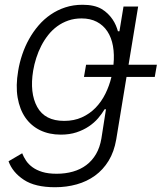

<svg xmlns="http://www.w3.org/2000/svg" viewBox="-20 -573 681 809"><path d="M16 106.5 73.5 72.8Q79.5 88.4 89.7 103.7Q99.8 119 116.7 131.4Q133.5 143.8 158.4 151.5Q183.2 159.1 218.8 159.1Q255.7 159.1 287.5 150Q319.2 141 343.8 122.5Q368.3 104 384.6 76.2Q400.9 48.3 407.3 10.3L426.5 -112.6H420.8Q409.8 -94.1 393.5 -74.9Q377.1 -55.8 354.4 -40.5Q331.7 -25.2 302.4 -15.4Q273.1 -5.7 236.2 -5.7Q187.5 -5.7 149.3 -24.1Q111.2 -42.6 87 -77.2Q62.9 -111.9 54.3 -161.8Q45.8 -211.6 56.5 -274.1Q62.1 -308.9 73.7 -343.2Q85.2 -377.5 102.5 -408.4Q119.7 -439.3 142.4 -465.7Q165.1 -492.2 193.4 -511.5Q221.6 -530.9 255.1 -541.9Q288.7 -552.9 327.8 -552.9Q377.8 -552.9 408 -535.2Q422.9 -526.3 434.3 -515.1Q445.7 -503.9 454 -491.7Q462.4 -479.4 467.9 -466.6Q473.4 -453.8 476.9 -441.4H483.3L500.4 -545.5H562.1L521.7 -300.1H641L632.1 -248.9H513.1L469.8 14.2Q460.9 66.4 437.7 104.4Q414.4 142.4 380.3 167.1Q346.2 191.8 303.3 203.8Q260.3 215.9 212 215.9Q127.8 215.9 80.6 184.7Q32.7 153.1 16 106.5ZM136.7 -122.5Q169 -63.6 250.4 -63.6Q291.9 -63.6 324.9 -78.5Q358 -93.4 382.6 -118.8Q407.3 -144.2 424 -177.9Q440.7 -211.6 449.6 -248.9H333.8L342.7 -300.1H458.1Q462.4 -343 456 -378.9Q449.6 -414.8 432.5 -440.7Q415.5 -466.6 388.1 -481Q360.8 -495.4 323.5 -495.4Q293.3 -495.4 267.8 -486.5Q242.2 -477.6 221.1 -462.2Q199.9 -446.7 183.2 -425.6Q166.5 -404.5 153.9 -380Q141.3 -355.5 132.8 -328.8Q124.3 -302.2 119.7 -275.2Q104.4 -181.5 136.7 -122.5Z"/></svg>

Font: Inter P Light
Style: Italic
Weight: 300
Italic angle: 9.39999°
Designer: Rasmus Andersson
Foundry: rsms
Version: Version 3.018;git-588b23468